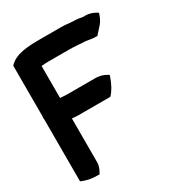

<svg xmlns="http://www.w3.org/2000/svg" viewBox="-155 -723 761 827"><g transform="rotate(-30 225.5 -309.0)"><path d="M10 -325C10 -324 11 -319 11 -318V-9L21 -5C41 3 65 7 91 7H99C107 -8 116 -22 116 -43V-261C126 -260 138 -259 148 -259H306C324 -277 337 -303 347 -330L351 -342L341 -348C329 -355 311 -361 292 -361H155C144 -361 130 -362 116 -363V-522C128 -523 140 -524 152 -524H255C280 -524 303 -521 330 -520C345 -519 360 -514 382 -514H389L415 -543C425 -553 436 -569 441 -586L445 -597L435 -603C423 -610 406 -616 388 -616H375C361 -619 346 -621 328 -621C311 -622 293 -625 273 -625H168C114 -625 48 -623 15 -588L11 -584V-330C11 -330 10 -330 10 -325Z"/></g></svg>

Font: SolarCharger
Style: 950
Weight: 900
Designer: Mew Too
Foundry: Cannot Into Space Fonts/KineticPlasma Fonts
Version: Version 1.100